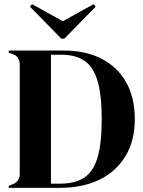

<svg xmlns="http://www.w3.org/2000/svg" viewBox="-20 -903 688 923"><path d="M22 0V-10L43 -18Q75 -31 75 -69V-591Q75 -631 43 -642L22 -650V-660H286Q392 -660 468.5 -620.5Q545 -581 586.5 -507.5Q628 -434 628 -331Q628 -226 583 -152Q538 -78 457.5 -39Q377 0 268 0ZM225 -20H268Q340 -20 384 -48.5Q428 -77 448.5 -144.5Q469 -212 469 -330Q469 -448 448.5 -515.5Q428 -583 385 -611.5Q342 -640 272 -640H225ZM275 -717 124 -871 134 -883 282 -801 430 -883 440 -871 289 -717Z"/></svg>

Font: DM Serif Display
Style: Regular
Weight: 400
Designer: Colophon Foundry, Frank Grießhammer
Foundry: Colophon Foundry
Version: Version 5.200; ttfautohint (v1.8.3)